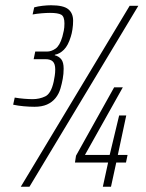

<svg xmlns="http://www.w3.org/2000/svg" viewBox="-20 -710 555 730"><path d="M111 -304Q92 -304 70 -306Q48 -308 30 -312L36 -339Q53 -336 72 -334.5Q91 -333 104 -333Q130 -333 152 -343.5Q174 -354 184 -399Q186 -409 188 -421Q190 -433 190 -446Q190 -467 181 -476Q172 -485 153 -485H108L114 -514H159Q175 -514 191 -525Q207 -536 217 -570Q220 -581 222.5 -593Q225 -605 225 -621Q225 -647 213 -654Q201 -661 170 -661Q157 -661 138.5 -659.5Q120 -658 104 -655L110 -682Q124 -686 142 -688Q160 -690 174 -690Q221 -690 239.5 -675Q258 -660 258 -631Q258 -615 255.5 -598.5Q253 -582 249 -570Q239 -537 223 -521Q207 -505 189 -502L188 -500Q204 -496 213 -484.5Q222 -473 222 -449Q222 -429 218.5 -410Q215 -391 210 -374Q204 -353 191 -337Q178 -321 158.5 -312.5Q139 -304 111 -304ZM59 0 473 -688H506L92 0ZM371 0 391 -92H265L269 -118L414 -378H447L303 -121H397L433 -271H460L428 -121H465L459 -92H422L402 0Z"/></svg>

Font: Saira Condensed Thin
Style: Italic
Weight: 250
Width: 3
Italic angle: -12°
Designer: Hector Gatti with collaboration of the Omnibus-Type team
Foundry: Omnibus-Type
Version: Version 1.101